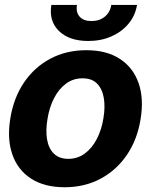

<svg xmlns="http://www.w3.org/2000/svg" viewBox="-20 -759 621 789"><path d="M245.7 10.5Q162.1 10.4 107.4 -25.2Q52.6 -60.8 30.6 -124.6Q8.5 -188.3 22.5 -273Q36.1 -357 78.6 -419.9Q121.1 -482.7 186.7 -517.7Q252.3 -552.7 334.8 -552.7Q417.9 -552.7 472.5 -517.1Q527.1 -481.5 549.5 -417.6Q571.8 -353.7 557.6 -268.8Q544.1 -185.2 501.4 -122.3Q458.7 -59.5 393.3 -24.6Q327.9 10.4 245.7 10.5ZM260.7 -106.2Q299 -106.4 328.6 -128.2Q358.2 -150 377.8 -187.8Q397.5 -225.7 405.1 -273.6Q413 -320.9 406.3 -357.9Q399.7 -394.8 378.2 -416.1Q356.7 -437.4 319.3 -437.1Q281.2 -437.4 251.4 -415.4Q221.6 -393.5 202.1 -355.5Q182.6 -317.6 175 -269.3Q167.1 -222.6 173.5 -185.6Q179.9 -148.6 201.6 -127.5Q223.3 -106.4 260.7 -106.2ZM342.8 -590.6Q264.5 -590.6 222.3 -631.6Q180.2 -672.6 191.1 -738.7H296.2Q291.3 -708.4 307.4 -690.4Q323.4 -672.5 356.2 -672.5Q388.5 -672.5 410.5 -690.4Q432.5 -708.4 437.4 -738.7H543.1Q535.8 -694.7 508.1 -661.4Q480.3 -628.1 437.7 -609.4Q395.2 -590.6 342.8 -590.6Z"/></svg>

Font: Inter Tight
Style: Italic
Weight: 400
Italic angle: -9.39999°
Designer: Rasmus Andersson
Foundry: rsms
Version: Version 3.002